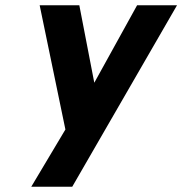

<svg xmlns="http://www.w3.org/2000/svg" viewBox="-20 -461 694 731"><path d="M229 32 131 -441H282L339 -146L502 -441H654L255 250H99Z"/></svg>

Font: Teachers[wght] Italic
Style: Regular
Weight: 400
Designer: Alfredo Marco Pradil & Chank Diesel
Version: Version 1.000;Glyphs 3.1.2 (3151)